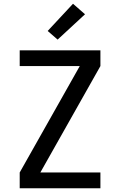

<svg xmlns="http://www.w3.org/2000/svg" viewBox="-20 -1003 640 1023"><path d="M85 0V-84L405 -651H85V-735H515V-651L195 -84H515V0ZM287 -792 234 -838 369 -983 433 -927Z"/></svg>

Font: Iosevka Aile Medium
Style: Regular
Weight: 500
Designer: Belleve Invis
Foundry: Belleve Invis
Version: Version 27.3.5; ttfautohint (v1.8.4)